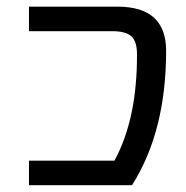

<svg xmlns="http://www.w3.org/2000/svg" viewBox="-20 -544 548 566"><path d="M326.2 -524.4Q469.7 -524.4 469.7 -394.5Q469.7 -156.2 369.1 2H65.4V-70.3H317.4Q384.8 -194.3 383.8 -384.8Q383.8 -421.9 367.2 -437Q350.6 -452.1 310.5 -452.1H65.4V-524.4Z"/></svg>

Font: irohakakuC Regular
Style: Regular
Weight: 400
Designer: [Source Han Sans]
Ryoko NISHIZUKA Ë•øÂ°öÊ∂ºÂ≠ê (kana & ideographs); Paul D. Hunt (Latin, Greek & Cyrillic); Wenlong ZHAN
Version: Version 1.001.20160904